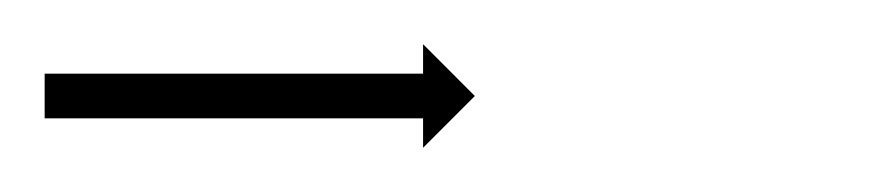

<svg xmlns="http://www.w3.org/2000/svg" viewBox="-20 -58 395 86"><path d="M1.9 -25C1.3 -25 0.6 -25 0 -25V-5C0.6 -5 1.3 -5 1.9 -5C3.7 -5 5.5 -5 7.3 -5C10.1 -5 12.9 -5 15.6 -5C19.3 -5 22.9 -5 26.5 -5C30.8 -5 35 -5 39.3 -5C44.1 -5 48.9 -5 53.6 -5C58.7 -5 63.8 -5 68.9 -5C74.2 -5 79.5 -5 84.7 -5C90 -5 95.3 -5 100.6 -5C105.7 -5 110.8 -5 115.9 -5C120.6 -5 125.4 -5 130.2 -5C134.5 -5 138.7 -5 143 -5C146.6 -5 150.2 -5 153.9 -5C156.6 -5 159.4 -5 162.2 -5C164 -5 165.8 -5 167.6 -5C168.2 -5 168.9 -5 169.5 -5V8.2L192.7 -15L169.5 -38.2V-25C168.9 -25 168.2 -25 167.6 -25C165.8 -25 164 -25 162.2 -25C159.4 -25 156.6 -25 153.9 -25C150.2 -25 146.6 -25 143 -25C138.7 -25 134.5 -25 130.2 -25C125.4 -25 120.6 -25 115.9 -25C110.8 -25 105.7 -25 100.6 -25C95.3 -25 90 -25 84.7 -25C79.5 -25 74.2 -25 68.9 -25C63.8 -25 58.7 -25 53.6 -25C48.9 -25 44.1 -25 39.3 -25C35 -25 30.8 -25 26.5 -25C22.9 -25 19.3 -25 15.6 -25C12.9 -25 10.1 -25 7.3 -25C5.5 -25 3.7 -25 1.9 -25Z"/></svg>

Font: FRB American Cursive Just Arrows Semibold
Style: Italic
Weight: 600
Italic angle: -25°
Version: Version 2.0;Modular Font Editor K font №1